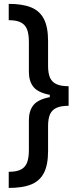

<svg xmlns="http://www.w3.org/2000/svg" viewBox="-20 -842 397 977"><path d="M224.6 -200.2V-73.2Q224.6 -2.9 203.4 38.1Q182.1 79.1 138.4 96.7Q94.7 114.3 24.4 114.3V32.2Q64 32.2 86.2 20.8Q108.4 9.3 117.7 -14.6Q127 -38.6 127 -78.1V-231.4Q127 -277.8 149.9 -306.9Q172.9 -335.9 233.4 -347.7V-359.4Q172.9 -371.1 149.9 -400.1Q127 -429.2 127 -475.6V-628.9Q127 -668.5 117.7 -692.4Q108.4 -716.3 86.2 -727.8Q64 -739.3 24.4 -739.3V-822.3Q94.7 -822.3 138.4 -804.4Q182.1 -786.6 203.4 -745.4Q224.6 -704.1 224.6 -633.8V-506.8Q224.6 -468.8 234.6 -446.5Q244.6 -424.3 267.3 -413.8Q290 -403.3 329.1 -403.3V-303.7Q290 -303.7 267.3 -293.2Q244.6 -282.7 234.6 -260.5Q224.6 -238.3 224.6 -200.2Z"/></svg>

Font: WEMIX Pretendard Medium
Style: Regular
Weight: 500
Designer: Base glyphs from Inter by Rasmus Andersson; Hangeul glyphs from Noto Sans CJK(Source Han Sans) by Jang Soo-young and Kan
Foundry: Kil Hyung-jin
Version: Version 1.000